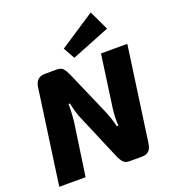

<svg xmlns="http://www.w3.org/2000/svg" viewBox="-166 -1072 1057 1193"><g transform="rotate(-20 362.0 -475.5)"><path d="M634 -822 381 -721 339 -797 573 -951ZM720 -690 632 -62Q627 -30 611 -15Q595 0 563 0H485Q458 0 444.5 -13.5Q431 -27 417 -58L291 -355Q273 -394 258 -464H249Q250 -406 243 -345L193 0H19L107 -628Q116 -690 176 -690H254Q281 -690 294 -676.5Q307 -663 321 -632L445 -347Q470 -290 484 -231H494Q490 -286 498 -346L546 -690Z"/></g></svg>

Font: Ezarion Extra Bold
Style: Italic
Weight: 800
Italic angle: -8°
Designer: Natanael Gama
Version: Version 1.001;PS 001.001;hotconv 1.0.70;makeotf.lib2.5.58329